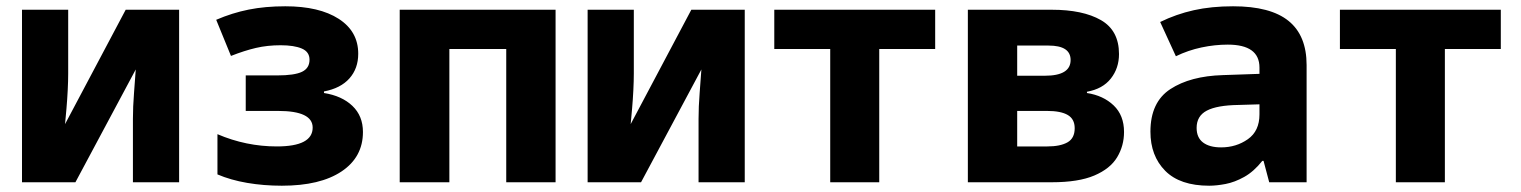

<svg xmlns="http://www.w3.org/2000/svg" viewBox="-20 -580 4840 611"><path d="M50 0V-549H197V-346Q197 -323 195.5 -293Q194 -263 191.5 -234.5Q189 -206 187 -185L380 -549H550V0H403V-202Q403 -240 406.5 -284.5Q410 -329 412 -359L220 0Z M877 11Q819 11 766.5 2Q714 -7 672 -25V-153Q763 -114 861 -114Q975 -114 975 -174Q975 -227 865 -227H762V-340H862Q917 -340 941 -351.5Q965 -363 965 -390Q965 -415 940.5 -425.5Q916 -436 873 -436Q831 -436 794.5 -427.5Q758 -419 715 -402L668 -517Q719 -539 771.5 -549.5Q824 -560 888 -560Q996 -560 1058 -520Q1120 -480 1120 -409Q1120 -362 1092 -330.5Q1064 -299 1011 -289V-284Q1068 -275 1101.5 -243Q1135 -211 1135 -160Q1135 -80 1067 -34.5Q999 11 877 11Z M1252 0V-549H1748V0H1591V-424H1410V0Z M1850 0V-549H1997V-346Q1997 -323 1995.5 -293Q1994 -263 1991.5 -234.5Q1989 -206 1987 -185L2180 -549H2350V0H2203V-202Q2203 -240 2206.5 -284.5Q2210 -329 2212 -359L2020 0Z M2622 0V-424H2444V-549H2956V-424H2778V0Z M3060 0V-549H3327Q3426 -549 3483.5 -516Q3541 -483 3541 -408Q3541 -363 3515 -330Q3489 -297 3439 -288V-284Q3491 -276 3524 -244.5Q3557 -213 3557 -160Q3557 -116 3535 -79.5Q3513 -43 3462.5 -21.5Q3412 0 3327 0ZM3217 -339H3305Q3387 -339 3387 -389Q3387 -435 3317 -435H3217ZM3217 -114H3313Q3354 -114 3377 -127Q3400 -140 3400 -172Q3400 -201 3378 -214Q3356 -227 3312 -227H3217Z M3828 11Q3735 11 3688 -36.5Q3641 -84 3641 -161Q3641 -255 3704.5 -296.5Q3768 -338 3872 -341L3988 -345V-365Q3988 -438 3887 -438Q3846 -438 3803.5 -429Q3761 -420 3722 -401L3672 -510Q3723 -535 3779 -547.5Q3835 -560 3904 -560Q4023 -560 4080.5 -513.5Q4138 -467 4138 -373V0H4019L4001 -68H3997Q3970 -34 3939.5 -17Q3909 0 3880 5.5Q3851 11 3828 11ZM3866 -111Q3914 -111 3951 -137Q3988 -163 3988 -216V-248L3921 -246Q3853 -245 3820.5 -228Q3788 -211 3788 -173Q3788 -142 3808.5 -126.5Q3829 -111 3866 -111Z M4422 0V-424H4244V-549H4756V-424H4578V0Z"/></svg>

Font: Noto Sans Mono ExtraBold
Style: Regular
Weight: 800
Designer: Monotype Design Team
Foundry: Monotype Imaging Inc.
Version: Version 2.014